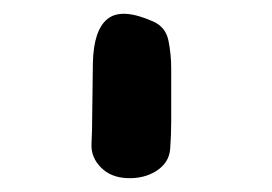

<svg xmlns="http://www.w3.org/2000/svg" viewBox="-20 -792 393 277"><path d="M126 -550Q111 -565 112 -584.5Q113 -604 113 -624L114 -701Q115 -749 135.5 -765Q156 -781 201 -761Q219 -753 223 -733.5Q227 -714 227 -693V-616Q227 -597 225.5 -577Q224 -557 205 -545Q187 -534 163.5 -535Q140 -536 126 -550Z"/></svg>

Font: BM JUA
Style: Regular
Weight: 400
Designer: BONGJIN KIM, JAEHYUN KEUM, JUHEE TAE
Foundry: WOOWA BROTHERS Corporation.
Version: Version 1.100